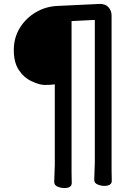

<svg xmlns="http://www.w3.org/2000/svg" viewBox="-20 -804 678 974"><path d="M255 118 258 32V-376Q235 -373 207.5 -373Q180 -373 140 -392Q100 -411 75 -449.5Q50 -488 50 -550.5Q50 -613 81 -663Q112 -713 163 -742.5Q214 -772 274 -774L484 -784H488Q516 -784 531 -766.5Q546 -749 546 -726V62Q546 89 547 113Q547 139 509 139Q493 139 475.5 132Q458 125 458 108V107L461 21V-703L343 -697V73Q343 101 344 124Q344 150 306 150Q290 150 272.5 143Q255 136 255 119Z"/></svg>

Font: LXGW ZhenKai
Style: Regular
Weight: 400
Designer: LXGW / Fontworks Inc.
Foundry: LXGW / Fontworks Inc.
Version: Version 0.800;June 8, 2025